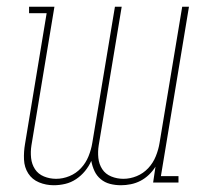

<svg xmlns="http://www.w3.org/2000/svg" viewBox="-20 -540 640 568"><path d="M139 8Q116 8 95.5 -0.5Q75 -9 63.5 -27Q52 -45 51 -68Q50 -91 54 -114L118 -501H66V-520H141L73 -110Q70 -91 72 -72.5Q74 -54 83.5 -39.5Q93 -25 110 -18Q127 -11 146 -11Q166 -11 185.5 -19Q205 -27 219.5 -42.5Q234 -58 242 -78Q250 -98 253 -117L320 -520H340L272 -110Q269 -91 271 -72.5Q273 -54 282.5 -39.5Q292 -25 309 -18Q326 -11 345 -11Q365 -11 384.5 -19Q404 -27 418.5 -42.5Q433 -58 441 -78Q449 -98 452 -117L519 -520H539L456 -19H508V0H433L440 -47Q432 -34 420.5 -23Q409 -12 395.5 -5Q382 2 367 5Q352 8 338 8Q321 8 305.5 4Q290 0 278 -10Q266 -20 259.5 -34Q253 -48 250 -64Q243 -48 231.5 -34Q220 -20 205 -10Q190 0 173 4Q156 8 139 8Z"/></svg>

Font: Iosevka HT Thin Extended
Style: Italic
Weight: 100
Width: 7
Italic angle: -9°
Monospace: yes
Designer: Belleve Invis
Foundry: Belleve Invis
Version: Version 32.3.0; ttfautohint (v1.8.4)